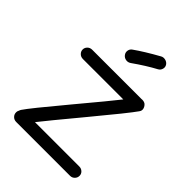

<svg xmlns="http://www.w3.org/2000/svg" viewBox="-227 -897 1022 1022"><g transform="rotate(45 284.0 -386.5)"><path d="M487 12H82Q66 12 55.5 1.5Q45 -9 45 -24Q45 -38 55.5 -48Q66 -58 82 -58H153Q132 -31 119 -11Q111 0 95 3Q79 6 66 -2Q54 -10 50 -24Q46 -38 54 -51Q80 -90 220.5 -258Q361 -426 400 -476H96Q80 -476 69.5 -486.5Q59 -497 59 -511Q59 -525 69.5 -535.5Q80 -546 96 -546H466Q482 -548 494 -541Q506 -532 510 -518Q514 -504 505 -492Q473 -446 330.5 -274.5Q188 -103 153 -58H487Q502 -58 512.5 -48Q523 -38 523 -24Q523 -9 512.5 1.5Q502 12 487 12ZM291 -641Q278 -632 263 -634.5Q248 -637 239 -649Q230 -661 232.5 -675.5Q235 -690 247 -698Q299 -735 380 -780Q392 -787 407 -783.5Q422 -780 430 -768Q438 -756 434 -741.5Q430 -727 417 -720Q359 -689 291 -641Z"/></g></svg>

Font: Hoogli Semibold
Style: Regular
Weight: 600
Designer: Anand Singh Naorem
Foundry: Brand New Type
Version: Version 1.00 b007